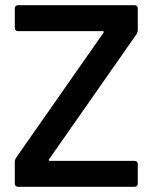

<svg xmlns="http://www.w3.org/2000/svg" viewBox="-20 -720 594 740"><path d="M499 0C506 0 511 -5 511 -12V-88C511 -95 506 -100 499 -100H172C168 -100 168 -103 168 -103C168 -104 168 -105 169 -106L506 -588C509 -593 511 -598 511 -603V-688C511 -695 506 -700 499 -700H49C42 -700 37 -695 37 -688V-612C37 -605 42 -600 49 -600H376C380 -600 380 -597 380 -597C380 -596 380 -595 379 -594L42 -112C39 -107 37 -102 37 -97V-12C37 -5 42 0 49 0Z"/></svg>

Font: Barlow SemiBold Numbers
Style: Regular
Weight: 600
Designer: Jeremy Tribby
Foundry: Tribby Type
Version: Version 1.408